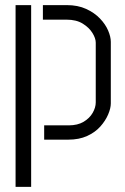

<svg xmlns="http://www.w3.org/2000/svg" viewBox="-20 -547 491 752"><path d="M153 0V-56H249Q284 -56 307.5 -70Q331 -84 343 -105Q355 -126 355 -146V-380Q355 -397 342 -418Q329 -439 304 -454.5Q279 -470 241 -470H148V-527H241Q285 -527 317.5 -512Q350 -497 371.5 -474.5Q393 -452 403.5 -427.5Q414 -403 414 -383V-142Q414 -123 403.5 -98.5Q393 -74 373 -51.5Q353 -29 321.5 -14.5Q290 0 247 0ZM41 185V-527H102V185Z"/></svg>

Font: Stick No Bills ExtraLight Light
Style: Regular
Weight: 300
Version: Version 2.000